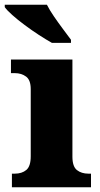

<svg xmlns="http://www.w3.org/2000/svg" viewBox="-36 -786 421 806"><path d="M14 0V-57H26Q56 -57 74.5 -72.5Q93 -88 93 -130V-412Q93 -450 73.5 -464.5Q54 -479 26 -479H10V-536H268V-128Q268 -87 287 -72Q306 -57 335 -57H346V0ZM182 -606Q157 -620 127 -639.5Q97 -659 67.5 -681Q38 -703 15.5 -723Q-7 -743 -16 -756V-766H161Q172 -744 190.5 -717Q209 -690 228.5 -664Q248 -638 262 -619V-606Z"/></svg>

Font: Noto Serif Lao ExtraBold
Style: Regular
Weight: 800
Designer: Monotype Design Team
Foundry: Monotype Imaging Inc.
Version: Version 2.003; ttfautohint (v1.8.4.7-5d5b)